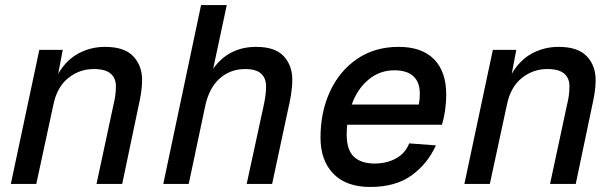

<svg xmlns="http://www.w3.org/2000/svg" viewBox="-20 -730 2440 762"><path d="M23 0 136 -532H229L211 -437Q243 -492 291.5 -518Q340 -544 397 -544Q473 -544 508.5 -507Q544 -470 544 -412Q544 -387 539.5 -359Q535 -331 530 -310L465 0H363L431 -317Q435 -333 437.5 -350.5Q440 -368 440 -388Q440 -420 419 -438Q398 -456 352 -456Q295 -456 250.5 -420Q206 -384 192 -315L124 0Z M628 0 778 -710H880L826 -457Q857 -501 900 -522.5Q943 -544 996 -544Q1072 -544 1106 -507Q1140 -470 1140 -414Q1140 -386 1135 -354.5Q1130 -323 1124 -299L1060 0H959L1026 -309Q1030 -327 1033 -347Q1036 -367 1036 -387Q1036 -420 1016 -438Q996 -456 953 -456Q895 -456 853 -419.5Q811 -383 795 -312L729 0Z M1449 12Q1354 12 1303 -40.5Q1252 -93 1252 -184Q1252 -285 1289.5 -366.5Q1327 -448 1397 -496Q1467 -544 1562 -544Q1654 -544 1702.5 -495Q1751 -446 1751 -354Q1751 -323 1746.5 -292Q1742 -261 1734 -235H1358Q1356 -216 1356 -196Q1356 -134 1385 -107.5Q1414 -81 1467 -81Q1515 -81 1552 -101.5Q1589 -122 1604 -161L1710 -153Q1677 -80 1613.5 -34Q1550 12 1449 12ZM1545 -451Q1487 -451 1442.5 -414Q1398 -377 1376 -315H1642Q1644 -324 1645 -334Q1646 -344 1646 -360Q1646 -404 1620.5 -427.5Q1595 -451 1545 -451Z M1823 0 1936 -532H2029L2011 -437Q2043 -492 2091.5 -518Q2140 -544 2197 -544Q2273 -544 2308.5 -507Q2344 -470 2344 -412Q2344 -387 2339.5 -359Q2335 -331 2330 -310L2265 0H2163L2231 -317Q2235 -333 2237.5 -350.5Q2240 -368 2240 -388Q2240 -420 2219 -438Q2198 -456 2152 -456Q2095 -456 2050.5 -420Q2006 -384 1992 -315L1924 0Z"/></svg>

Font: Geist Mono Medium
Style: Italic
Weight: 500
Italic angle: -12°
Monospace: yes
Designer: Basement.studio, Andrés Briganti, Mateo Zaragoza
Foundry: Basement.studio, Vercel, Andrés Briganti, Guido Ferreyra, Mateo Zaragoza
Version: Version 1.500; ttfautohint (v1.8.4.7-5d5b)